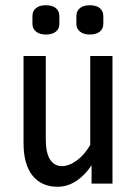

<svg xmlns="http://www.w3.org/2000/svg" viewBox="-20 -702 520 734"><path d="M410 0H330V-70Q303 -30 270 -9Q237 12 200 12Q139 12 104.5 -30.5Q70 -73 70 -155V-488H155V-170Q155 -117 171.5 -92Q188 -67 217 -67Q244 -67 273.5 -88.5Q303 -110 325 -148V-488H410ZM207 -640V-611Q207 -592 193.5 -581Q180 -570 155 -570Q132 -570 118 -581Q104 -592 104 -611V-640Q104 -660 117.5 -671Q131 -682 155 -682Q180 -682 193.5 -671Q207 -660 207 -640ZM375 -640V-611Q375 -592 361.5 -581Q348 -570 323 -570Q300 -570 286 -581Q272 -592 272 -611V-640Q272 -660 285.5 -671Q299 -682 323 -682Q348 -682 361.5 -671Q375 -660 375 -640Z"/></svg>

Font: Ropa Sans
Style: Regular
Weight: 400
Designer: Botio Nikoltchev
Foundry: Botio Nikoltchev
Version: Version 1.100